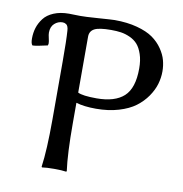

<svg xmlns="http://www.w3.org/2000/svg" viewBox="-75 -723 758 797"><g transform="rotate(10 303.5 -324.5)"><path d="M89.8 -500Q42.5 -488.8 26.9 -488.8Q20 -495.6 20 -517.1Q20 -541 26.6 -562.3Q33.2 -583.5 47.9 -602.8Q62.5 -622.1 89.8 -633.5Q117.2 -645 153.8 -645Q159.7 -645 176.5 -644.5Q193.4 -644 201.2 -644Q218.3 -643.6 276.4 -647.7Q334.5 -651.9 345.2 -651.9Q398.4 -651.9 440.2 -640.6Q481.9 -629.4 507.1 -611.6Q532.2 -593.8 548.6 -569.8Q564.9 -545.9 571 -522.9Q577.1 -500 577.1 -476.1Q577.1 -449.2 569.3 -422.6Q561.5 -396 543 -369.1Q524.4 -342.3 497.1 -321.8Q469.7 -301.3 427 -288.6Q384.3 -275.9 332 -275.9Q281.2 -275.9 248 -286.1V-200.2Q248 -71.3 257.8 0L255.9 2.9Q237.3 0 205.1 0Q171.9 0 153.8 2.9L151.9 0Q162.1 -71.3 162.1 -200.2V-444.8Q162.1 -535.2 159.2 -574.2Q158.7 -584.5 156 -591.1Q153.3 -597.7 149.2 -600.3Q145 -603 141.6 -604Q138.2 -605 133.8 -605Q114.7 -605 99.9 -591.6Q85 -578.1 85 -553.2Q85 -544.9 88.4 -530.8Q91.8 -516.6 91.8 -508.8Q91.8 -505.9 89.8 -500ZM248 -564.9V-329.1Q267.6 -318.8 327.1 -318.8Q403.8 -318.8 441.9 -353.5Q480 -388.2 480 -471.2Q480 -505.9 471.4 -531.2Q462.9 -556.6 450 -571.3Q437 -585.9 417.5 -594.7Q397.9 -603.5 379.4 -606.2Q360.8 -608.9 337.9 -608.9Q286.6 -608.9 267.3 -598.4Q248 -587.9 248 -564.9Z"/></g></svg>

Font: Linear Smooth
Style: Regular
Weight: 400
Designer: Philipp H. Poll, Flanker
Foundry: Philipp H. Poll, reworked by Flanker
Version: Version 1.061 | FøM Fix